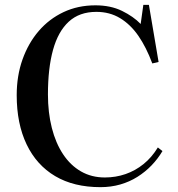

<svg xmlns="http://www.w3.org/2000/svg" viewBox="-20 -759 735 793"><path d="M395 14Q285 14 208 -31.5Q131 -77 90 -162.5Q49 -248 49 -366Q49 -446 73 -513.5Q97 -581 140 -631Q183 -681 242.5 -709Q302 -737 374 -737Q437 -737 484 -714Q531 -691 561 -660L572 -739H595L635 -503L609 -497Q584 -564 551.5 -611Q519 -658 476 -684Q433 -710 378 -710Q308 -710 264 -669.5Q220 -629 199 -553Q178 -477 178 -369Q178 -294 194 -231Q210 -168 240.5 -122Q271 -76 314.5 -51Q358 -26 413 -26Q458 -26 498.5 -40Q539 -54 573 -81.5Q607 -109 632 -150L651 -135Q632 -103 606 -76Q580 -49 547.5 -28.5Q515 -8 476.5 3Q438 14 395 14Z"/></svg>

Font: Literata 60pt Medium
Style: Regular
Weight: 500
Designer: Latin by Veronika Burian and Jose Scaglione. Greek by Irene Vlachou. Cyrillic by Vera Evstafieva.
Foundry: TypeTogether
Version: Version 3.103;gftools[0.9.29]